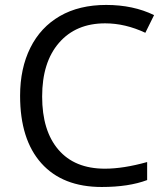

<svg xmlns="http://www.w3.org/2000/svg" viewBox="-20 -744 671 774"><path d="M403.8 -649.9Q286.1 -649.9 218 -571.5Q149.9 -493.2 149.9 -355Q149.9 -216.8 215.6 -140.4Q281.2 -64 402.8 -64Q477.5 -64 573.2 -90.8V-18.1Q499 9.8 390.1 9.8Q232.4 9.8 146.7 -85.9Q61 -181.6 61 -357.9Q61 -468.3 102.3 -551.3Q143.6 -634.3 221.4 -679.2Q299.3 -724.1 408.2 -724.1Q517.1 -724.1 601.1 -683.1L565.9 -611.8Q484.9 -649.9 403.8 -649.9Z"/></svg>

Font: OpenSans
Style: Regular
Weight: 400
Foundry: Ascender Corporation
Version: Version 1.10